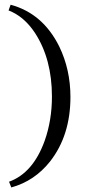

<svg xmlns="http://www.w3.org/2000/svg" viewBox="-20 -655 370 821"><path d="M25.4 -634.8Q163.1 -597.7 233.4 -456.1Q281.2 -357.4 281.2 -240.2Q281.2 -76.2 194.3 35.2Q127.9 119.1 28.3 146.5L18.6 122.1Q121.1 85 170.9 -52.7Q202.1 -140.6 202.1 -242.2Q202.1 -402.3 129.9 -513.7Q83 -585 16.6 -610.4Z"/></svg>

Font: Abhaya Libre
Style: Regular
Weight: 400
Designer: Pushpananda Ekanayake, Sol Matas, Pathum Egodawatta
Foundry: Mooniak
Version: Version 1.050 ; ttfautohint (v1.6)